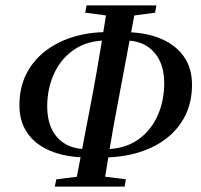

<svg xmlns="http://www.w3.org/2000/svg" viewBox="-20 -692 746 712"><path d="M301 -108Q224 -109 168 -132Q112 -155 82 -198Q52 -241 52 -302Q52 -365 76 -414.5Q100 -464 144 -499.5Q188 -535 248 -554Q308 -573 379 -573L376 -542Q306 -542 256.5 -509Q207 -476 181 -420Q155 -364 155 -296Q155 -251 171 -215.5Q187 -180 220 -159.5Q253 -139 303 -139ZM183 0 189 -27 301 -41H336L447 -27L442 0ZM258 0 326 -356Q340 -433 353.5 -514Q367 -595 379 -672H485L417 -310Q402 -232 389 -154.5Q376 -77 364 0ZM296 -645 301 -672H560L555 -645L444 -630H408ZM366 -108 369 -139Q439 -139 488 -171.5Q537 -204 563 -260Q589 -316 589 -385Q589 -430 573 -465Q557 -500 524.5 -521Q492 -542 441 -542L444 -573Q521 -572 576.5 -548.5Q632 -525 662 -482Q692 -439 692 -378Q692 -315 668 -265.5Q644 -216 600 -181Q556 -146 496.5 -127.5Q437 -109 366 -108Z"/></svg>

Font: Source Serif 4 48pt SemiBold
Style: Italic
Weight: 600
Italic angle: -12°
Designer: Frank Grießhammer
Foundry: Adobe Systems Incorporated
Version: Version 4.004;hotconv 1.0.116;makeotfexe 2.5.65601